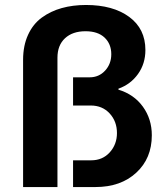

<svg xmlns="http://www.w3.org/2000/svg" viewBox="-20 -755 674 775"><path d="M73.2 0V-513.2Q73.2 -570.8 93.3 -614.5Q113.3 -658.2 148.9 -684.1Q184.6 -710 229.2 -722.4Q273.9 -734.9 327.1 -734.9Q436 -734.9 501.5 -686.8Q566.9 -638.7 566.9 -553.2Q566.9 -498 537.1 -456.3Q507.3 -414.6 458 -397V-393.1Q521 -374 556.9 -324.2Q592.8 -274.4 592.8 -209Q592.8 -115.7 530 -57.9Q467.3 0 365.2 0H274.9V-107.9H348.1Q394 -107.9 423.1 -140.1Q452.1 -172.4 452.1 -217.8Q452.1 -265.1 422.6 -297.1Q393.1 -329.1 346.2 -329.1H274.9V-442.9H341.8Q379.4 -442.9 404.3 -470Q429.2 -497.1 429.2 -536.1Q429.2 -577.6 402.1 -603.3Q375 -628.9 325.2 -628.9Q272.9 -628.9 242.4 -600.6Q211.9 -572.3 211.9 -522V0Z"/></svg>

Font: Archivo
Style: Bold
Weight: 700
Designer: Hector Gatti
Foundry: Omnibus-Type
Version: Version 2.001